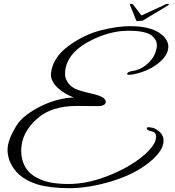

<svg xmlns="http://www.w3.org/2000/svg" viewBox="-20 -866 916 1006"><path d="M384 -311Q251 -311 178 -247Q91 -173 91 -75Q91 -29 112.5 9.5Q134 48 189 73Q243 98 339 98Q435 98 539 58Q644 18 716 -38Q798 -102 798 -150Q798 -173 774 -178Q750 -184 749 -191Q747 -201 764 -199Q783 -197 792 -192Q837 -168 837 -130Q837 -74 759 -13Q683 48 564 84Q445 120 343 120Q242 120 176 100Q62 65 28 -29Q23 -46 20.5 -63Q18 -80 21 -100.5Q24 -121 34 -146Q44 -171 64 -204Q83 -237 120 -264.5Q157 -292 200 -312.5Q243 -333 287.5 -344Q332 -355 367 -355Q343 -364 321 -377Q299 -390 282.5 -405.5Q266 -421 256.5 -438.5Q247 -456 247 -474V-480Q255 -562 336 -623Q418 -684 508 -707Q595 -729 662 -729Q777 -729 829 -683Q862 -654 862 -622Q862 -577 810 -535Q759 -494 686 -478Q668 -474 656.5 -474Q645 -474 646 -480Q651 -492 680 -495Q710 -500 738 -520Q795 -561 802 -624V-631Q802 -656 778 -677Q747 -705 653 -705Q559 -705 460 -656Q340 -597 323 -505Q321 -494 321 -474Q321 -454 338 -430Q356 -406 389.5 -394.5Q423 -383 458 -376Q534 -360 534 -333Q534 -310 491 -310ZM841 -840Q854 -848 861.5 -844.5Q869 -841 864 -840L728 -758Q694 -753 694 -758L661 -840Q659 -845 667 -845.5Q675 -846 679 -840L721 -785Z"/></svg>

Font: #9Slide05 Great Vibes
Style: Regular
Weight: 400
Designer: Robert E. Leuschke
Foundry: Robert E. Leuschke
Version: Version 1.001